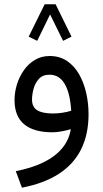

<svg xmlns="http://www.w3.org/2000/svg" viewBox="-20 -620 484 902"><path d="M315.9 -447.8 241.2 -600.1H189.9L114.7 -447.8L154.8 -428.2L215.3 -552.2L276.4 -428.2ZM396 -83.5Q396 -135.3 384.8 -184.1Q373.5 -232.9 351.1 -272Q328.6 -311 294.2 -334Q259.8 -356.9 213.4 -356.9Q174.3 -356.9 143.6 -338.4Q112.8 -319.8 91.6 -289.3Q70.3 -258.8 59.3 -222.4Q48.3 -186 48.3 -149.9Q48.3 -73.7 93.5 -36.1Q138.7 1.5 226.6 1.5Q245.1 1.5 269.5 -2.9Q293.9 -7.3 312.5 -13.2Q304.7 37.1 272 76.4Q239.3 115.7 184.3 142.6Q129.4 169.4 54.2 184.1L83 261.7Q187 241.7 256.6 196.5Q326.2 151.4 361.1 81.3Q396 11.2 396 -83.5ZM229 -86.9Q179.2 -86.9 154.8 -102.1Q130.4 -117.2 130.4 -152.8Q130.4 -174.8 137.5 -201.9Q144.5 -229 162.4 -249Q180.2 -269 212.4 -269Q235.8 -269 253.7 -258.1Q271.5 -247.1 284.2 -225.3Q296.9 -203.6 304.4 -172.1Q312 -140.6 314.5 -99.6Q293.5 -93.3 271.5 -90.1Q249.5 -86.9 229 -86.9Z"/></svg>

Font: Vazirmatn NL
Style: Regular
Weight: 400
Designer: Saber Rastikerdar
Foundry: Saber Rastikerdar
Version: Version 33.003